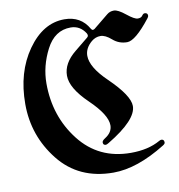

<svg xmlns="http://www.w3.org/2000/svg" viewBox="-82 -793 831 891"><g transform="rotate(-10 333.0 -348.0)"><path d="M279.8 -718.3Q356.9 -718.3 393.6 -653.8Q397.5 -647 402.1 -647Q406.7 -647 411.1 -650.4L480.5 -707Q494.1 -718.3 513.2 -718.3Q532.2 -718.3 566.7 -690.4Q601.1 -662.6 616.7 -662.6Q632.3 -662.6 638.2 -671.4Q645 -681.2 651.4 -681.2Q666 -681.2 666 -667.5Q666 -662.6 660.6 -655.8Q587.9 -563 549.3 -563Q510.7 -563 482.4 -587.9Q454.1 -612.8 431.2 -612.8Q408.2 -612.8 389.2 -597.2Q355.5 -568.8 355.5 -532.7Q355.5 -478.5 431.2 -405.8Q523.4 -316.4 523.4 -267.1Q523.4 -201.7 382.8 -117.2Q373 -111.3 369.1 -111.3Q356 -111.3 356 -124.5Q356 -132.8 370.1 -141.6Q405.3 -163.6 405.3 -196.8Q405.3 -246.6 325.9 -323Q246.6 -399.4 246.6 -458Q246.6 -516.6 306.2 -564.9L369.1 -616.2Q374.5 -620.6 374.5 -625.5Q374.5 -630.4 371.6 -635.7Q346.2 -675.8 301.8 -675.8Q226.6 -675.8 186.5 -598.1Q146.5 -520.5 146.5 -439Q146.5 -284.2 236.1 -169.2Q325.7 -54.2 477.5 -54.2Q559.6 -54.2 615.2 -85.9Q622.1 -89.8 626 -89.8Q639.2 -89.8 639.2 -74.7Q639.2 -68.4 628.9 -62Q493.7 22 381.8 22Q218.8 22 126 -95Q33.2 -211.9 33.2 -361.8Q33.2 -511.7 106.2 -615Q179.2 -718.3 279.8 -718.3Z"/></g></svg>

Font: UnifrakturMaguntia18
Style: Book
Weight: 400
Designer: j. 'mach' wust, Gerrit Ansmann, Georg Duffner, based on a font by Peter Wiegel, original typeface by Carl Albert Fahrenw
Version: Version 2017-03-19